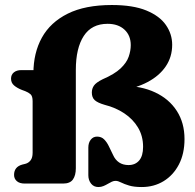

<svg xmlns="http://www.w3.org/2000/svg" viewBox="-20 -740 787 774"><path d="M723.8 -179.5Q723.8 -244.8 692.7 -292.9Q661.7 -341.1 605.2 -367.6Q548.7 -394.2 472.4 -394.1L463 -374.4Q527.7 -384.1 575.1 -409.3Q622.6 -434.5 648.3 -472.6Q674.1 -510.7 674.1 -559.5Q674.1 -602.8 648.8 -639.2Q623.6 -675.6 570 -697.7Q516.4 -719.8 430.8 -719.8Q323.3 -719.8 253.2 -685Q183.1 -650.1 148.9 -588.4Q114.7 -526.6 114.7 -444.7V-415.2L128 -457.4H66.1Q47.3 -457.4 35.9 -448.2Q24.5 -438.9 24.5 -422.8Q24.5 -406 36.7 -395.6Q48.9 -385.1 68.5 -377.4L81.5 -372.6Q94.4 -367.6 103 -360.1Q111.5 -352.6 111.5 -332V-124.2Q111.5 -104.5 103.4 -93.8Q95.2 -83.1 82.9 -79.8L69.3 -76.4Q36.7 -67.2 36.7 -34.8Q36.7 -19.6 47.8 -9.8Q58.9 0 80.1 0H234.1Q262.4 0 274 -16.5Q285.7 -33.1 285.7 -61.6V-458Q285.7 -546.1 317.7 -595.1Q349.7 -644 413.5 -644Q456.4 -644 481.7 -620.6Q507.1 -597.2 507.1 -558.1Q507.1 -535.3 498.7 -511.2Q490.4 -487.2 466 -464.1Q441.7 -441.1 393.2 -420.2Q367 -407.1 358.6 -394.8Q350.2 -382.6 350.2 -367Q350.2 -346.9 361.8 -336.3Q373.5 -325.6 401.9 -317.4Q446.5 -306.2 481.3 -282.9Q516.2 -259.6 536.5 -225.6Q556.8 -191.5 556.8 -148.2Q556.8 -111.4 541 -93Q525.3 -74.6 498.2 -74.6Q475.7 -74.6 460 -85.2Q444.3 -95.9 435.7 -115.5L418.6 -150.8Q410.6 -167.4 399.6 -178.3Q388.7 -189.3 371.2 -189.3Q355.4 -189.3 345.7 -176.7Q336.1 -164.2 336.1 -145.2V-33.6Q336.1 -13.9 347 0.1Q357.9 14 376.8 14Q387.8 14 397.1 10Q406.5 6.1 414.8 1.1Q423.1 -3.8 431.1 -7.6Q439.2 -11.3 447.1 -10.9Q456.1 -10.5 468.3 -4.3Q480.6 2 500.5 8Q520.4 14 551.4 14Q600.7 14 639.5 -9.7Q678.4 -33.4 701.1 -76.8Q723.8 -120.3 723.8 -179.5Z"/></svg>

Font: Fraunces SuperSoft 9pt
Style: Regular
Weight: 900
Version: Version 1.000;[b76b70a41]